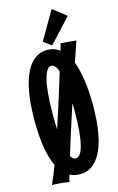

<svg xmlns="http://www.w3.org/2000/svg" viewBox="-144 -986 671 1088"><g transform="rotate(-15 191.5 -442.5)"><path d="M367 -721 277 -729C277 -729 272 -714 265 -688C243 -705 218 -712 192 -712C97 -712 20 -612 20 -342C20 -215 37 -129 65 -72C48 -28 33 9 21 35H31C70 35 121 44 121 44L132 3C150 13 171 17 192 17C287 17 363 -80 363 -342C363 -458 349 -542 326 -601C350 -672 367 -721 367 -721ZM129 -342C129 -544 157 -619 192 -619C206 -619 220 -606 230 -575C203 -486 167 -371 131 -262C130 -286 129 -312 129 -342ZM254 -342C254 -146 226 -76 192 -76C181 -76 171 -82 162 -97C188 -184 221 -286 253 -383C254 -370 254 -356 254 -342ZM181 -763 227 -729 356 -868C356 -868 310 -906 277 -929Z"/></g></svg>

Font: Mouse Memoirs
Style: Regular
Weight: 400
Designer: Astigmatic (AOETI)
Foundry: Astigmatic (AOETI)
Version: Version 1.000